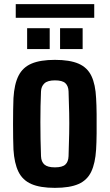

<svg xmlns="http://www.w3.org/2000/svg" viewBox="-20 -898 530 927"><path d="M245 9Q174 9 131.5 -9.5Q89 -28 69 -69Q49 -110 45 -176Q44 -198 43.5 -230.5Q43 -263 43 -299Q43 -335 43.5 -368Q44 -401 45 -424Q49 -492 69.5 -532.5Q90 -573 132.5 -591Q175 -609 245 -609Q317 -609 359.5 -590.5Q402 -572 421.5 -531Q441 -490 444 -424Q446 -394 446.5 -347Q447 -300 446.5 -253.5Q446 -207 444 -176Q440 -110 420.5 -69Q401 -28 359 -9.5Q317 9 245 9ZM245 -90Q281 -90 295.5 -103.5Q310 -117 311 -144Q313 -203 314 -253Q315 -303 314 -352Q313 -401 311 -457Q310 -483 295.5 -496.5Q281 -510 245 -510Q210 -510 194.5 -495.5Q179 -481 178 -457Q175 -390 175 -308Q175 -226 178 -144Q179 -117 194.5 -103.5Q210 -90 245 -90ZM270 -661V-762H379V-661ZM111 -661V-762H220V-661ZM56 -812V-878H435V-812Z"/></svg>

Font: Big Shoulders Text ExtraBold
Style: Regular
Weight: 800
Designer: Patric King
Foundry: XO Type Co
Version: Version 1.000; ttfautohint (v1.8.2)